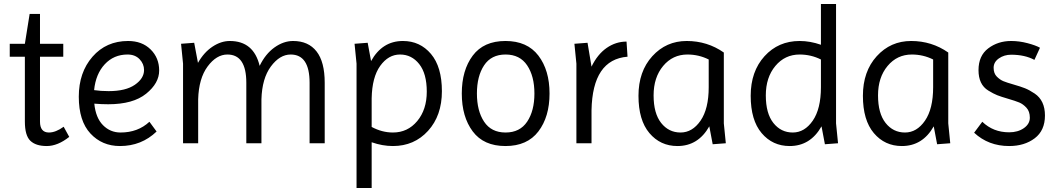

<svg xmlns="http://www.w3.org/2000/svg" viewBox="-20 -720 5307 965"><path d="M29 -435V-500H105L129 -650H181V-500H298V-435H181V-109Q181 -54 226 -54Q260 -54 300 -83L328 -32Q270 14 215 14Q160 14 132.5 -12.5Q105 -39 105 -109V-435Z M583 14Q493 14 434.5 -49Q376 -112 376 -234Q376 -356 445 -435Q514 -514 624 -514Q694 -514 737 -471.5Q780 -429 780 -365.5Q780 -302 714.5 -249Q649 -196 524 -196Q491 -196 454 -199Q461 -128 497.5 -91Q534 -54 586 -54Q673 -54 731 -108L767 -59Q691 14 583 14ZM621 -446Q552 -446 506.5 -397Q461 -348 453 -267Q486 -262 526 -262Q612 -262 658 -294Q704 -326 704 -368Q704 -399 681.5 -422.5Q659 -446 621 -446Z M1135 -514Q1255 -514 1285 -389Q1314 -449 1359.5 -481.5Q1405 -514 1453 -514Q1530 -514 1571 -461.5Q1612 -409 1612 -304V0H1536V-304Q1536 -446 1441 -446Q1386 -446 1341.5 -386Q1297 -326 1294 -221V0H1218V-304Q1218 -446 1123 -446Q1068 -446 1023.5 -386Q979 -326 976 -221V0H900V-400L890 -500L956 -505L975 -404Q1005 -457 1048 -485.5Q1091 -514 1135 -514Z M2005 -514Q2091 -514 2146 -449Q2201 -384 2201 -261.5Q2201 -139 2131.5 -62.5Q2062 14 1955 14Q1902 14 1848 -5V225H1772V-400L1762 -500L1828 -505L1845 -413Q1901 -514 2005 -514ZM1848 -226V-82Q1900 -54 1955 -54Q2029 -54 2077 -111.5Q2125 -169 2125 -259.5Q2125 -350 2087 -398Q2049 -446 1990.5 -446Q1932 -446 1891 -389Q1850 -332 1848 -226Z M2356 -59.5Q2301 -133 2301 -250Q2301 -367 2356 -440.5Q2411 -514 2520.5 -514Q2630 -514 2686 -440.5Q2742 -367 2742 -250Q2742 -133 2686 -59.5Q2630 14 2520.5 14Q2411 14 2356 -59.5ZM2413 -391.5Q2377 -337 2377 -250Q2377 -163 2413 -108.5Q2449 -54 2521 -54Q2593 -54 2629.5 -108.5Q2666 -163 2666 -250Q2666 -337 2629.5 -391.5Q2593 -446 2521 -446Q2449 -446 2413 -391.5Z M2953 0H2877V-400L2867 -500L2933 -505L2953 -385Q2983 -447 3029 -479Q3075 -511 3129 -511L3134 -435Q2958 -421 2953 -166Z M3385 14Q3299 14 3244 -51Q3189 -116 3189 -238.5Q3189 -361 3258.5 -437.5Q3328 -514 3431.5 -514Q3535 -514 3618 -456V-100L3628 0L3562 5L3545 -85Q3489 14 3385 14ZM3542 -282V-421Q3492 -446 3435 -446Q3361 -446 3313 -388.5Q3265 -331 3265 -240.5Q3265 -150 3303 -102Q3341 -54 3400.5 -54Q3460 -54 3501 -113.5Q3542 -173 3542 -282Z M3949 14Q3863 14 3808 -51Q3753 -116 3753 -238.5Q3753 -361 3822.5 -437.5Q3892 -514 3999 -514Q4052 -514 4106 -495V-700H4182V-100L4192 0L4126 5L4109 -85Q4053 14 3949 14ZM4106 -282V-421Q4056 -446 3999 -446Q3925 -446 3877 -388.5Q3829 -331 3829 -240.5Q3829 -150 3867 -102Q3905 -54 3964.5 -54Q4024 -54 4065 -113.5Q4106 -173 4106 -282Z M4513 14Q4427 14 4372 -51Q4317 -116 4317 -238.5Q4317 -361 4386.5 -437.5Q4456 -514 4559.5 -514Q4663 -514 4746 -456V-100L4756 0L4690 5L4673 -85Q4617 14 4513 14ZM4670 -282V-421Q4620 -446 4563 -446Q4489 -446 4441 -388.5Q4393 -331 4393 -240.5Q4393 -150 4431 -102Q4469 -54 4528.5 -54Q4588 -54 4629 -113.5Q4670 -173 4670 -282Z M5052 -55Q5096 -55 5126 -76Q5156 -97 5156 -128.5Q5156 -160 5139 -178.5Q5122 -197 5102.5 -205Q5083 -213 5047 -223.5Q5011 -234 4992 -241.5Q4973 -249 4947 -265Q4898 -295 4898 -367.5Q4898 -440 4947 -477Q4996 -514 5062 -514Q5103 -514 5144.5 -503Q5186 -492 5207 -480L5179 -419Q5131 -445 5062 -445Q5027 -445 5000.5 -426.5Q4974 -408 4974 -379.5Q4974 -351 4990 -335Q5006 -319 5023 -312Q5040 -305 5075 -295Q5110 -285 5131.5 -276.5Q5153 -268 5180 -250Q5232 -215 5232 -139.5Q5232 -64 5180.5 -25Q5129 14 5052 14Q4948 14 4876 -53L4917 -108Q4972 -55 5052 -55Z"/></svg>

Font: Imprima
Style: Regular
Weight: 400
Version: Version 1.001